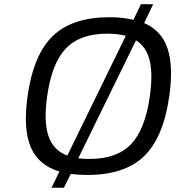

<svg xmlns="http://www.w3.org/2000/svg" viewBox="-20 -802 825 901"><path d="M606.4 -709 641.1 -782.2H698.7L656.7 -693.8Q737.8 -658.7 766.1 -575Q794.4 -491.2 774.4 -351.1Q747.1 -156.7 655.8 -68.8Q564.5 19 390.1 19Q352.5 19 312 14.2L279.8 79.1H221.7L258.8 2.9Q160.2 -26.4 124 -112.3Q87.9 -198.2 109.4 -351.1Q136.7 -545.4 228 -633.3Q319.3 -721.2 494.1 -721.2Q555.2 -721.2 606.4 -709ZM570.3 -633.8Q533.2 -644 483.4 -644Q356 -644 289.6 -575Q223.1 -505.9 201.2 -350.1Q184.6 -231.4 207.3 -164.1Q230 -96.7 295.9 -71.8ZM347.2 -59.1Q372.1 -56.2 400.9 -56.2Q528.3 -56.2 594.7 -125.2Q661.1 -194.3 683.1 -350.1Q697.8 -454.6 682.4 -518.3Q667 -582 618.2 -612.8Z"/></svg>

Font: Fivo Sans
Style: Italic
Weight: 400
Designer: Alexander Slobzheninov
Foundry: Alexander Slobzheninov
Version: 1.0